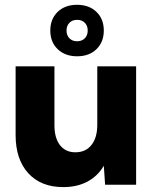

<svg xmlns="http://www.w3.org/2000/svg" viewBox="-20 -762 636 792"><path d="M541.5 0H413.6L408.2 -78.1Q382.8 -35.2 340.3 -12.7Q297.9 9.8 241.2 9.8Q148.9 9.8 96.7 -47.4Q44.4 -104.5 44.4 -205.1V-488.3H204.6V-245.6Q204.6 -192.4 227.5 -163.1Q250.5 -133.8 291 -133.8Q333.5 -133.8 357.4 -164.1Q381.3 -194.3 381.3 -247.6V-488.3H541.5ZM298.3 -529.8Q248.5 -529.8 218 -559.1Q187.5 -588.4 187.5 -636.2Q187.5 -683.6 217.8 -712.9Q248 -742.2 297.9 -742.2Q347.7 -742.2 377.9 -712.9Q408.2 -683.6 408.2 -636.2Q408.2 -588.4 377.9 -559.1Q347.7 -529.8 298.3 -529.8ZM297.9 -591.8Q317.9 -591.8 329.8 -604Q341.8 -616.2 341.8 -636.2Q341.8 -655.8 329.8 -668Q317.9 -680.2 297.9 -680.2Q278.3 -680.2 266.4 -668Q254.4 -655.8 254.4 -636.2Q254.4 -616.2 266.4 -604Q278.3 -591.8 297.9 -591.8Z"/></svg>

Font: Kumbh Sans ExtraBold
Style: Regular
Weight: 800
Version: Version 1.005